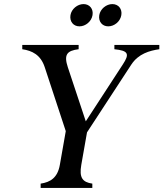

<svg xmlns="http://www.w3.org/2000/svg" viewBox="-20 -920 800 940"><path d="M179 0H432V-21C384 -28 367 -50 378 -113L406 -272L623 -604C658 -657 712 -672 760 -679V-700H540V-679C608 -672 616 -657 581 -604L400 -326L312 -591C292 -652 307 -672 365 -679V-700H89V-679C137 -672 179 -652 199 -591L302 -278L273 -113C262 -50 227 -28 179 -21ZM325 -846C320 -815 339 -791 369 -791C399 -791 428 -815 433 -846C438 -876 419 -900 389 -900C359 -900 330 -876 325 -846ZM466 -846C461 -815 480 -791 510 -791C540 -791 569 -815 574 -846C579 -876 560 -900 530 -900C500 -900 471 -876 466 -846Z"/></svg>

Font: RL Madena Oblique
Style: Regular
Weight: 400
Italic angle: -10°
Designer: I Kadek Wantara Putra
Foundry: Roughlines ID
Version: Version 1.000;Glyphs 3.1.2 (3151)